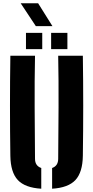

<svg xmlns="http://www.w3.org/2000/svg" viewBox="-20 -1139 567 1168"><path d="M43 -191Q38.5 -495.5 43 -800H193Q190 -649.5 190.8 -486.8Q191.5 -324 193 -173Q193 -130 231 -117V9Q132 3 88.2 -44Q44.5 -91 43 -191ZM297 9V-117Q334 -130 334 -173Q335.5 -324 336.2 -486.8Q337 -649.5 334 -800H484Q488.5 -495.5 484 -191Q482.5 -91 439 -44Q395.5 3 297 9ZM291 -840V-939H390V-840ZM138 -840V-939H237V-840ZM198 -980 106 -1119H212L299 -980Z"/></svg>

Font: Big Shoulders Stencil Text Black
Style: Regular
Weight: 900
Designer: Patric King
Foundry: XO Type Co
Version: Version 1.000